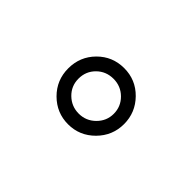

<svg xmlns="http://www.w3.org/2000/svg" viewBox="-39 -869 677 677"><g transform="rotate(-45 300.0 -530.0)"><path d="M439.9 -529.8Q439.9 -471.7 398.7 -431.2Q357.4 -390.6 299.8 -390.6Q242.2 -390.6 200.9 -431.6Q159.7 -472.7 159.7 -529.8Q159.7 -586.9 200.4 -627.9Q241.2 -668.9 299.8 -668.9Q358.4 -668.9 399.2 -628.4Q439.9 -587.9 439.9 -529.8ZM386.7 -529.8Q386.7 -566.9 361.6 -592.3Q336.4 -617.7 299.8 -617.7Q263.2 -617.7 238 -591.8Q212.9 -565.9 212.9 -529.8Q212.9 -493.7 238.5 -467.8Q264.2 -441.9 299.8 -441.9Q335.9 -441.9 361.3 -467.5Q386.7 -493.2 386.7 -529.8Z"/></g></svg>

Font: Liberation Mono
Style: Italic
Weight: 400
Italic angle: -12°
Monospace: yes
Designer: Steve Matteson
Foundry: Ascender Corporation
Version: Version 2.1.5